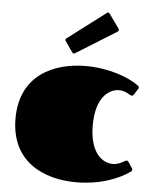

<svg xmlns="http://www.w3.org/2000/svg" viewBox="-55 -813 699 879"><g transform="rotate(5 294.5 -373.5)"><path d="M381 -247C381 -379 444 -417 487 -417C520 -417 539 -397 546 -397C552 -397 553 -399 557 -404L574 -431C576 -434 576 -436 576 -437C576 -442 573 -444 570 -446C528 -478 434 -514 327 -514C180 -514 26 -447 26 -247C26 -47 180 20 327 20C447 20 531 -20 573 -50C576 -52 579 -55 579 -59C579 -61 579 -63 577 -66L560 -92C556 -97 555 -99 549 -99C542 -99 520 -78 487 -78C444 -78 381 -115 381 -247ZM458 -684C461 -686 462 -688 462 -691C462 -693 461 -696 459 -699L414 -762C411 -765 409 -767 407 -767C404 -767 402 -766 400 -764L227 -633C224 -630 222 -628 222 -625C222 -624 223 -621 225 -619L258 -571C261 -567 264 -566 266 -566C268 -566 270 -567 273 -569Z"/></g></svg>

Font: Fascinate
Style: Regular
Weight: 900
Designer: Astigmatic (AOETI)
Foundry: Astigmatic (AOETI)
Version: Version 1.000